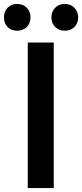

<svg xmlns="http://www.w3.org/2000/svg" viewBox="-47 -955 417 975"><path d="M94 0V-739H226V0ZM40 -799Q10 -799 -8.5 -818Q-27 -837 -27 -867Q-27 -896 -8.5 -915.5Q10 -935 40 -935Q70 -935 89 -915.5Q108 -896 108 -867Q108 -837 89 -818Q70 -799 40 -799ZM282 -799Q252 -799 233 -818Q214 -837 214 -867Q214 -896 233 -915.5Q252 -935 282 -935Q312 -935 331 -915.5Q350 -896 350 -867Q350 -837 331 -818Q312 -799 282 -799Z"/></svg>

Font: Noto Sans HK Thin SemiBold
Style: Regular
Weight: 600
Version: Version 2.004-H2;hotconv 1.0.118;makeotfexe 2.5.65603